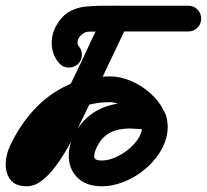

<svg xmlns="http://www.w3.org/2000/svg" viewBox="-56 -606 723 671"><path d="M219 -445Q231 -431 230 -412Q229 -393 215 -381Q201 -369 182 -370Q163 -371 151 -385Q127 -412 125 -449Q123 -486 141 -517Q160 -550 185 -564.5Q210 -579 239.5 -582.5Q269 -586 302 -586Q377 -586 452 -586Q527 -586 602 -586Q602 -586 602 -586Q602 -586 602 -586Q621 -586 634 -573Q647 -560 647 -541Q647 -522 634 -509Q621 -496 602 -496Q527 -496 452 -496Q377 -496 302 -496Q278 -496 255.5 -495.5Q233 -495 218 -471Q215 -465 215 -457Q215 -449 219 -445Q219 -445 219 -445Q219 -445 219 -445ZM309 -560Q317 -577 334.5 -583.5Q352 -590 369 -582Q386 -574 392 -556.5Q398 -539 390 -522Q370 -478 349 -435Q328 -392 308 -349Q286 -303 264 -257Q242 -211 220 -166Q220 -166 220 -166Q220 -166 220 -166Q220 -166 220 -166Q220 -166 220 -166Q210 -144 191 -108.5Q172 -73 148 -38Q124 -3 95.5 21Q67 45 38 45Q-3 45 -20 21.5Q-37 -2 -36 -34.5Q-35 -67 -21 -96Q-21 -96 -21 -96Q-21 -96 -21 -96Q12 -167 62.5 -222Q113 -277 179.5 -308Q246 -339 328 -339Q364 -339 401 -323.5Q438 -308 469 -280.5Q500 -253 517 -218Q534 -183 529 -145Q524 -107 502 -72.5Q480 -38 447 -11.5Q414 15 375.5 30Q337 45 300 45Q250 45 220.5 20Q191 -5 185.5 -44.5Q180 -84 199 -127Q229 -189 280 -218Q331 -247 398 -247Q419 -247 447.5 -245Q476 -243 499 -231.5Q522 -220 527 -192Q527 -192 527 -192Q527 -192 527 -192Q530 -174 519.5 -158.5Q509 -143 491 -140Q472 -137 456.5 -147.5Q441 -158 438 -176Q439 -174 439.5 -172Q440 -170 440 -168Q444 -160 451 -155Q453 -154 441.5 -154.5Q430 -155 416.5 -156Q403 -157 398 -157Q357 -157 328 -142Q299 -127 281 -89Q272 -69 273.5 -57Q275 -45 300 -45Q327 -45 358 -61Q389 -77 412.5 -102.5Q436 -128 440 -155Q442 -173 431 -190Q420 -207 401.5 -220Q383 -233 363 -241Q343 -249 328 -249Q232 -249 165.5 -194.5Q99 -140 60 -58Q60 -58 60 -58Q60 -58 60 -58Q57 -50 56 -39.5Q55 -29 50 -36Q47 -40 43 -43Q42 -44 39.5 -44.5Q37 -45 38 -45Q40 -45 36 -44.5Q32 -44 30 -44Q28 -43 31.5 -45Q35 -47 36 -48Q70 -76 95.5 -121Q121 -166 139 -204Q139 -204 139 -204Q139 -204 139 -204Q139 -204 139 -204Q161 -250 183 -296Q205 -342 227 -387Q247 -431 267.5 -474Q288 -517 309 -560Q309 -560 309 -560Q309 -560 309 -560Z"/></svg>

Font: FRB American Cursive Black
Style: Bold Italic
Weight: 900
Italic angle: -25°
Version: Version 2.0;Modular Font Editor K font №1